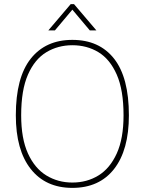

<svg xmlns="http://www.w3.org/2000/svg" viewBox="-20 -904 704 934"><path d="M324 -884H340L449 -756H417L332 -857L247 -756H215ZM57 -343Q57 -527 129.5 -618.5Q202 -710 332 -710Q463 -710 535 -618.5Q607 -527 607 -343Q607 -174 535 -82Q463 10 332 10Q202 10 129.5 -82Q57 -174 57 -343ZM332 -16Q403 -16 459 -50.5Q515 -85 548 -157.5Q581 -230 581 -343Q581 -466 548 -541Q515 -616 459 -650Q403 -684 332 -684Q262 -684 205.5 -650Q149 -616 116 -541Q83 -466 83 -343Q83 -230 116 -157.5Q149 -85 205.5 -50.5Q262 -16 332 -16Z"/></svg>

Font: Haskoy Thin
Style: Regular
Weight: 100
Designer: Ertekin Erdin
Foundry: Ertekin Erdin
Version: Version 2.000; ttfautohint (v1.8.4.7-5d5b)